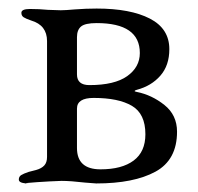

<svg xmlns="http://www.w3.org/2000/svg" viewBox="-20 -426 464 449"><path d="M24 -6Q24 -13 29.5 -16.5Q35 -20 47 -24Q52 -25 64.5 -28.5Q77 -32 83.5 -39Q90 -46 90 -59V-330Q90 -367 53 -378Q41 -382 35.5 -385.5Q30 -389 30 -396Q30 -405 50 -405Q72 -405 92 -403L122 -402Q133 -402 155 -404Q181 -406 206 -406Q285 -406 330.5 -382.5Q376 -359 376 -311Q376 -273 355 -249Q334 -225 300 -216Q296 -215 295 -213.5Q294 -212 300 -211Q335 -204 364.5 -180.5Q394 -157 394 -118Q394 -52 343.5 -24.5Q293 3 205 3L179 1Q145 -3 124 -3Q95 -2 66.5 0Q38 2 38 3H47Q24 3 24 -6ZM307 -302Q307 -372 206 -372Q179 -372 169.5 -364Q160 -356 160 -339V-252Q160 -227 189 -227Q248 -227 277.5 -248Q307 -269 307 -302ZM320 -112Q320 -160 288.5 -178.5Q257 -197 199 -197Q160 -197 160 -172V-80Q160 -30 215 -30Q265 -30 292.5 -50.5Q320 -71 320 -112Z"/></svg>

Font: EB Garamond
Style: Regular
Weight: 400
Designer: Georg Duffner and Octavio Pardo
Foundry: Georg Duffner
Version: Version 1.000; ttfautohint (v1.6)